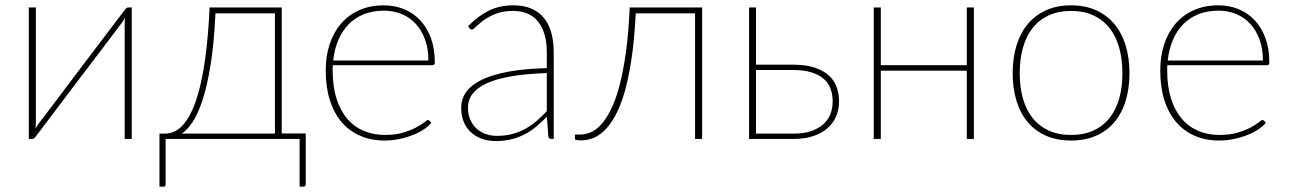

<svg xmlns="http://www.w3.org/2000/svg" viewBox="-20 -521 4832 720"><path d="M474 -493V0H447.5V-430.5Q447.5 -442.5 449 -454.5Q446 -449 443.2 -444.8Q440.5 -440.5 438 -437Q437 -436 422.8 -417Q408.5 -398 385.5 -367.5Q362.5 -337 333.2 -298.5Q304 -260 273.5 -220Q202 -126 112.5 -7Q110.5 -4.5 107.8 -2.2Q105 0 102 0H88V-493H114.5V-62.5Q114.5 -50.5 113 -38.5Q116 -44 118.8 -48.2Q121.5 -52.5 124 -56Q124.5 -57 139 -76Q153.5 -95 176.5 -125.2Q199.5 -155.5 228.5 -194.2Q257.5 -233 288 -273Q359.5 -367 449.5 -486Q451.5 -488.5 454.5 -490.8Q457.5 -493 460 -493Z M1011 -20V-471H788Q782.5 -356.5 769.5 -276.5Q756.5 -196.5 738.8 -143.5Q721 -90.5 701 -61.5Q681 -32.5 661.5 -20ZM1126.5 -20.5V169.5Q1126.5 179 1117.5 179H1103.5V0H601V171.5Q601 174.5 599.2 176.8Q597.5 179 593.5 179H578V-20H599Q617 -20 635 -28.2Q653 -36.5 670.2 -57Q687.5 -77.5 702.8 -112.2Q718 -147 730.8 -199.5Q743.5 -252 752.5 -324.5Q761.5 -397 766 -493H1036.5V-20.5Z M1586.5 -294Q1586.5 -338.5 1573.8 -373.2Q1561 -408 1538.8 -432Q1516.5 -456 1486 -468.5Q1455.5 -481 1420 -481Q1378 -481 1344.8 -467.8Q1311.5 -454.5 1287.5 -430Q1263.5 -405.5 1248.8 -371Q1234 -336.5 1229.5 -294ZM1597.5 -60.5Q1587.5 -48 1569.5 -36Q1551.5 -24 1528.2 -14.8Q1505 -5.5 1477.8 0.2Q1450.5 6 1422 6Q1371.5 6 1330.8 -11.8Q1290 -29.5 1261.2 -63Q1232.5 -96.5 1217 -145.2Q1201.5 -194 1201.5 -256.5Q1201.5 -310.5 1216.2 -355.2Q1231 -400 1259 -432.5Q1287 -465 1327.5 -483Q1368 -501 1419.5 -501Q1459.5 -501 1494.2 -487Q1529 -473 1555 -445.8Q1581 -418.5 1595.8 -378.5Q1610.5 -338.5 1610.5 -287Q1610.5 -276.5 1601.5 -276.5H1228Q1227.5 -271.5 1227.5 -266.8Q1227.5 -262 1227.5 -256.5Q1227.5 -197.5 1241.5 -152.5Q1255.5 -107.5 1281 -77Q1306.5 -46.5 1342.8 -30.8Q1379 -15 1423.5 -15Q1463 -15 1492 -23.8Q1521 -32.5 1540.5 -43Q1560 -53.5 1570.8 -62.2Q1581.5 -71 1584.5 -71Q1588.5 -71 1591 -68Z M2030.5 -247Q1879.5 -242 1807.2 -209.5Q1735 -177 1735 -118Q1735 -90.5 1744.2 -70.5Q1753.5 -50.5 1768.8 -37.2Q1784 -24 1803.5 -17.8Q1823 -11.5 1843.5 -11.5Q1875.5 -11.5 1902 -18.8Q1928.5 -26 1951 -38.5Q1973.5 -51 1993 -68Q2012.5 -85 2030.5 -104ZM1735.5 -423Q1772.5 -461 1813 -481Q1853.5 -501 1905.5 -501Q1944 -501 1972.5 -488.8Q2001 -476.5 2019.8 -453.5Q2038.5 -430.5 2047.5 -397.8Q2056.5 -365 2056.5 -324V0H2047.5Q2037.5 0 2036 -10.5L2031 -83.5Q2010.5 -62.5 1990 -45.5Q1969.5 -28.5 1946.5 -16.8Q1923.5 -5 1897 1.5Q1870.5 8 1838.5 8Q1815 8 1792 1Q1769 -6 1750.5 -21Q1732 -36 1720.8 -59.8Q1709.5 -83.5 1709.5 -117Q1709.5 -149.5 1728.2 -176Q1747 -202.5 1786.5 -221.8Q1826 -241 1886.5 -252.2Q1947 -263.5 2030.5 -265.5V-324Q2030.5 -398 1998.5 -439Q1966.5 -480 1903.5 -480Q1866 -480 1839 -469.2Q1812 -458.5 1794 -445.2Q1776 -432 1765.2 -421.2Q1754.5 -410.5 1749 -410.5Q1744 -410.5 1740 -416Z M2613 0H2586.5V-471H2364Q2359 -371.5 2347.8 -297.5Q2336.5 -223.5 2320.8 -170.8Q2305 -118 2285.5 -83.8Q2266 -49.5 2244.8 -29.8Q2223.5 -10 2201.5 -2.2Q2179.5 5.5 2159 5.5Q2151.5 5.5 2143.8 4.2Q2136 3 2136 0.5V-16.5H2156Q2174 -16.5 2193.8 -24.2Q2213.5 -32 2232.5 -52.2Q2251.5 -72.5 2269.2 -106.8Q2287 -141 2301.5 -194Q2316 -247 2326.5 -320.5Q2337 -394 2341.5 -493H2613Z M2956 -20Q2993.5 -20 3021 -29.2Q3048.5 -38.5 3066.8 -54.5Q3085 -70.5 3093.8 -92.8Q3102.5 -115 3102.5 -141Q3102.5 -165.5 3095 -187Q3087.5 -208.5 3070.2 -224.2Q3053 -240 3024.2 -249.2Q2995.5 -258.5 2953 -258.5H2815V-20ZM2953 -278.5Q3003.5 -278.5 3037 -266.8Q3070.5 -255 3090.2 -236Q3110 -217 3118.2 -192.2Q3126.5 -167.5 3126.5 -142Q3126.5 -111.5 3115.8 -85.5Q3105 -59.5 3083.5 -40.5Q3062 -21.5 3030.2 -10.8Q2998.5 0 2956 0H2789V-493H2815V-278.5Z M3632 -493V0H3605.5V-256H3283V0H3256.5V-493H3283V-276.5H3605.5V-493Z M3996.5 -501Q4049 -501 4089.8 -482.8Q4130.5 -464.5 4158.5 -431.2Q4186.5 -398 4201 -351Q4215.5 -304 4215.5 -246.5Q4215.5 -189 4201 -142.2Q4186.5 -95.5 4158.5 -62.5Q4130.5 -29.5 4089.8 -11.8Q4049 6 3996.5 6Q3944 6 3903.2 -11.8Q3862.5 -29.5 3834.5 -62.5Q3806.5 -95.5 3792 -142.2Q3777.5 -189 3777.5 -246.5Q3777.5 -304 3792 -351Q3806.5 -398 3834.5 -431.2Q3862.5 -464.5 3903.2 -482.8Q3944 -501 3996.5 -501ZM3996.5 -15Q4044.5 -15 4080.5 -31.5Q4116.5 -48 4140.8 -78.5Q4165 -109 4177 -151.5Q4189 -194 4189 -246.5Q4189 -299 4177 -342Q4165 -385 4140.8 -415.8Q4116.5 -446.5 4080.5 -463.2Q4044.5 -480 3996.5 -480Q3948.5 -480 3912.5 -463.2Q3876.5 -446.5 3852.2 -415.8Q3828 -385 3816 -342Q3804 -299 3804 -246.5Q3804 -194 3816 -151.5Q3828 -109 3852.2 -78.5Q3876.5 -48 3912.5 -31.5Q3948.5 -15 3996.5 -15Z M4716 -294Q4716 -338.5 4703.2 -373.2Q4690.5 -408 4668.2 -432Q4646 -456 4615.5 -468.5Q4585 -481 4549.5 -481Q4507.5 -481 4474.2 -467.8Q4441 -454.5 4417 -430Q4393 -405.5 4378.2 -371Q4363.5 -336.5 4359 -294ZM4727 -60.5Q4717 -48 4699 -36Q4681 -24 4657.8 -14.8Q4634.5 -5.5 4607.2 0.2Q4580 6 4551.5 6Q4501 6 4460.2 -11.8Q4419.5 -29.5 4390.8 -63Q4362 -96.5 4346.5 -145.2Q4331 -194 4331 -256.5Q4331 -310.5 4345.8 -355.2Q4360.5 -400 4388.5 -432.5Q4416.5 -465 4457 -483Q4497.5 -501 4549 -501Q4589 -501 4623.8 -487Q4658.5 -473 4684.5 -445.8Q4710.5 -418.5 4725.2 -378.5Q4740 -338.5 4740 -287Q4740 -276.5 4731 -276.5H4357.5Q4357 -271.5 4357 -266.8Q4357 -262 4357 -256.5Q4357 -197.5 4371 -152.5Q4385 -107.5 4410.5 -77Q4436 -46.5 4472.2 -30.8Q4508.5 -15 4553 -15Q4592.5 -15 4621.5 -23.8Q4650.5 -32.5 4670 -43Q4689.5 -53.5 4700.2 -62.2Q4711 -71 4714 -71Q4718 -71 4720.5 -68Z"/></svg>

Font: Lato 2
Style: Regular
Weight: 200
Designer: Lukasz Dziedzic with Adam Twardoch and Botio Nikoltchev
Foundry: tyPoland Lukasz Dziedzic
Version: Version 2.015; 2015-08-06; http://www.latofonts.com/